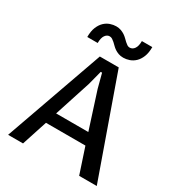

<svg xmlns="http://www.w3.org/2000/svg" viewBox="-214 -1070 1120 1208"><g transform="rotate(30 346.0 -466.0)"><path d="M482.4 -184.6H195.8L135.7 0H27.3L280.8 -715.3H418L671.4 0H543.5ZM455.6 -267.6 370.6 -532.2 343.8 -634.3H334L307.6 -532.2L221.7 -267.6ZM411.6 -782.2Q391.6 -782.2 376.2 -787.8Q360.8 -793.5 348.9 -801.5Q336.9 -809.6 327.4 -819.3Q317.9 -829.1 308.8 -837.2Q299.8 -845.2 291 -850.8Q282.2 -856.4 271.5 -856.4Q252.9 -856.4 239.7 -838.1Q226.6 -819.8 226.6 -782.2H150.9Q150.9 -824.7 162.6 -853.3Q174.3 -881.8 192.6 -899.2Q210.9 -916.5 233.2 -924.1Q255.4 -931.6 275.9 -931.6Q295.4 -931.6 310.8 -926Q326.2 -920.4 338.4 -912.4Q350.6 -904.3 360.4 -894.5Q370.1 -884.8 378.9 -876.7Q387.7 -868.7 396.2 -863Q404.8 -857.4 414.6 -857.4Q435.1 -857.4 448.2 -876.2Q461.4 -895 461.4 -931.6H537.1Q537.1 -889.2 525.4 -860.6Q513.7 -832 495.4 -814.7Q477.1 -797.4 454.8 -789.8Q432.6 -782.2 411.6 -782.2Z"/></g></svg>

Font: Proza Libre
Style: Medium
Weight: 500
Designer: Jasper de Waard
Foundry: Jasper de Waard
Version: Version 1.000; ttfautohint (v1.4.1.8-43bc)